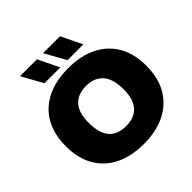

<svg xmlns="http://www.w3.org/2000/svg" viewBox="-239 -1151 1361 1361"><g transform="rotate(-45 442.0 -470.5)"><path d="M442 10Q318 10 227.5 -34.2Q137 -78.5 87.8 -163.5Q38.5 -248.5 38.5 -370Q38.5 -491.5 87.5 -576.5Q136.5 -661.5 227.2 -705.8Q318 -750 442 -750Q566.5 -750 657 -705.2Q747.5 -660.5 796.8 -575.8Q846 -491 846 -370Q846 -249 796.5 -164.2Q747 -79.5 656.5 -34.8Q566 10 442 10ZM442 -168.5Q525.5 -168.5 569.8 -217.8Q614 -267 614 -366Q614 -471 569 -521.2Q524 -571.5 442 -571.5Q360 -571.5 315.2 -523Q270.5 -474.5 270.5 -374Q270.5 -267.5 314.5 -218Q358.5 -168.5 442 -168.5ZM478.5 -793 391 -951H560.5L637 -793ZM247.5 -793 160 -951H329.5L406 -793Z"/></g></svg>

Font: Encode Sans Semi Expanded Black
Style: Regular
Weight: 900
Width: 6
Designer: Multiple Designers
Foundry: Impallari Type
Version: Version 3.000; ttfautohint (v1.8.3) -l 8 -r 50 -G 200 -x 14 